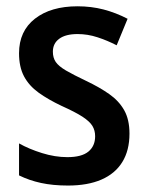

<svg xmlns="http://www.w3.org/2000/svg" viewBox="-20 -571 461 601"><path d="M385.3 -152.8Q385.3 -100.1 362.8 -63.7Q340.3 -27.3 297.4 -8.8Q254.4 9.8 192.9 9.8Q145.5 9.8 108.4 1.7Q71.3 -6.3 39.6 -22V-122.1Q70.8 -104.5 111.6 -91.8Q152.3 -79.1 190.9 -79.1Q235.4 -79.1 256.6 -96.4Q277.8 -113.8 277.8 -144.5Q277.8 -162.6 269.3 -176.8Q260.7 -190.9 238.3 -205.6Q215.8 -220.2 173.3 -239.3Q130.9 -259.3 100.8 -281Q70.8 -302.7 55.2 -332Q39.6 -361.3 39.6 -404.3Q39.6 -473.6 89.4 -512.5Q139.2 -551.3 222.7 -551.3Q265.6 -551.3 304.2 -541.3Q342.8 -531.2 379.4 -512.2L345.2 -429.2Q315.9 -444.3 285.2 -454.3Q254.4 -464.4 222.7 -464.4Q185.5 -464.4 165.5 -449.7Q145.5 -435.1 145.5 -409.2Q145.5 -390.1 154.5 -377Q163.6 -363.8 186.5 -350.3Q209.5 -336.9 250.5 -317.4Q291.5 -297.9 321.8 -276.6Q352.1 -255.4 368.7 -226.1Q385.3 -196.8 385.3 -152.8Z"/></svg>

Font: Open Sans SemiCondensed SemiBold
Style: Regular
Weight: 600
Width: 4
Designer: Monotype Design Team
Foundry: Monotype Imaging Inc.
Version: Version 3.000